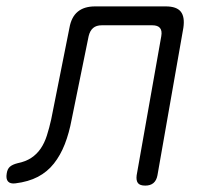

<svg xmlns="http://www.w3.org/2000/svg" viewBox="-72 -570 692 600"><path d="M145 -483Q151 -517 171 -533.5Q191 -550 225 -550H446Q480 -550 493 -533.5Q506 -517 501 -483L420 -22Q417 -6 407.5 2Q398 10 382 10Q365 10 359 2Q353 -6 355 -22L432 -457Q435 -474 428 -482.5Q421 -491 404 -491H246Q229 -491 219 -482.5Q209 -474 205 -457L152 -197Q144 -154 130.5 -119.5Q117 -85 96.5 -59Q76 -33 46.5 -17.5Q17 -2 -24 3Q-40 5 -47 -3Q-54 -11 -51 -28Q-49 -42 -41 -49Q-33 -56 -17 -60Q8 -65 25.5 -76.5Q43 -88 55 -105.5Q67 -123 74.5 -146.5Q82 -170 88 -197Z"/></svg>

Font: Maple Mono ExtraLight
Style: Italic
Weight: 275
Italic angle: -10°
Monospace: yes
Designer: subframe7536
Version: Version 7.000